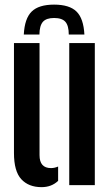

<svg xmlns="http://www.w3.org/2000/svg" viewBox="-20 -782 468 811"><path d="M39 -135.5V-600H147V-126.5Q147 -72 195.5 -72Q210 -72 225.5 -78.5V-18Q197.5 8.5 155.5 8.5Q101 8.5 70 -25Q39 -58.5 39 -135.5ZM272.5 0V-600H380.5V0ZM208.5 -762.5Q143.5 -762.5 113.8 -733.2Q84 -704 80.5 -636H146.5Q147 -673.5 161.2 -689.8Q175.5 -706 208.5 -706Q242 -706 256.2 -689.8Q270.5 -673.5 270.5 -636H336.5Q333 -704 303.2 -733.2Q273.5 -762.5 208.5 -762.5Z"/></svg>

Font: Big Shoulders Stencil Display
Style: Bold
Weight: 700
Designer: Patric King
Foundry: XO Type Co
Version: Version 1.000